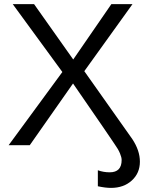

<svg xmlns="http://www.w3.org/2000/svg" viewBox="-20 -708 707 936"><path d="M662 80Q662 136 622.5 172Q583 208 521 208Q494 208 457 200V122Q484 132 515 132Q573 132 573 72Q573 59 565 40Q557 20 537 -8Q523 -30 336 -301L125 0H22L284 -357L42 -688H146L337 -418L523 -688H626L391 -361L625 -30Q662 26 662 80Z"/></svg>

Font: Libra Sans
Style: Regular
Weight: 400
Foundry: Context Ltd
Version: Version 1.002